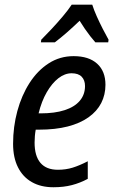

<svg xmlns="http://www.w3.org/2000/svg" viewBox="-20 -786 490 816"><path d="M207 9.8Q153.8 9.8 115.5 -12Q77.1 -33.7 56.4 -75Q35.6 -116.2 35.6 -174.8Q35.6 -247.1 53.7 -314Q71.8 -380.9 105.7 -433.6Q139.6 -486.3 187 -516.8Q234.4 -547.4 293 -547.4Q357.4 -547.4 392.8 -515.4Q428.2 -483.4 428.2 -425.8Q428.2 -383.3 410.2 -348.1Q392.1 -313 356.4 -287.6Q320.8 -262.2 268.1 -248.5Q215.3 -234.9 145 -234.9H131.8Q129.4 -221.7 128.2 -207.8Q127 -193.8 127 -180.2Q127 -123 151.9 -93.8Q176.8 -64.5 226.1 -64.5Q259.8 -64.5 288.8 -73.5Q317.9 -82.5 353 -100.6V-25.9Q320.3 -8.3 285.4 0.7Q250.5 9.8 207 9.8ZM144 -304.2H152.8Q212.9 -304.2 254.9 -317.9Q296.9 -331.5 319.1 -357.7Q341.3 -383.8 341.3 -420.4Q341.3 -445.3 327.1 -460Q313 -474.6 284.2 -474.6Q255.4 -474.6 228 -453.4Q200.7 -432.1 178.7 -394Q156.7 -356 144 -304.2ZM153.8 -606 155.3 -617.2Q175.8 -637.7 200 -663.6Q224.1 -689.5 246.8 -716.3Q269.5 -743.2 284.7 -766.1H372.1Q378.9 -744.1 391.1 -716.8Q403.3 -689.5 417 -662.8Q430.7 -636.2 441.4 -617.2L439.9 -606H385.3Q375 -617.7 363.5 -632.3Q352.1 -647 340.6 -663.6Q329.1 -680.2 318.4 -697.8Q290.5 -670.9 263.7 -647.5Q236.8 -624 212.9 -606Z"/></svg>

Font: Open Sans SemiCondensed Medium
Style: Italic
Weight: 500
Width: 4
Italic angle: -12°
Designer: Monotype Design Team
Foundry: Monotype Imaging Inc.
Version: Version 3.000